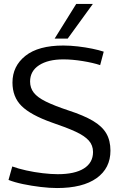

<svg xmlns="http://www.w3.org/2000/svg" viewBox="-20 -940 609 970"><path d="M504 -679 486 -611Q450 -623 397.5 -631.5Q345 -640 300 -640Q223 -640 177.5 -610.5Q132 -581 132 -528Q132 -496 150.5 -472Q169 -448 211.5 -427Q254 -406 326 -382Q403 -357 449.5 -329.5Q496 -302 517 -266Q538 -230 538 -179Q538 -90 468 -40Q398 10 268 10Q231 10 185 4.5Q139 -1 96 -10Q53 -19 23 -31L42 -99Q72 -88 112.5 -79Q153 -70 195.5 -65Q238 -60 272 -60Q358 -60 404 -89Q450 -118 450 -172Q450 -206 428.5 -230Q407 -254 361.5 -275Q316 -296 242 -321Q135 -359 89 -404.5Q43 -450 43 -523Q43 -606 108.5 -658Q174 -710 300 -710Q335 -710 373.5 -705.5Q412 -701 446 -694Q480 -687 504 -679ZM256 -745 365 -920H449L322 -745Z"/></svg>

Font: Georama
Style: Regular
Weight: 400
Designer: Jean-Baptiste Levee
Foundry: Production Type
Version: Version 1.000